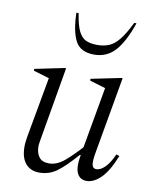

<svg xmlns="http://www.w3.org/2000/svg" viewBox="-82 -768 665 840"><g transform="rotate(10 251.0 -348.5)"><path d="M150 10Q111 10 89 -16Q67 -42 67 -91Q67 -102 68.5 -113.5Q70 -125 72 -138L120 -404L50 -425V-433L181 -460H187L132 -140Q130 -128 128.5 -119Q127 -110 127 -102Q127 -74 140.5 -55.5Q154 -37 185 -37Q221 -37 256 -67.5Q291 -98 322 -133L370 -404L300 -425V-433L432 -460H438L378 -119Q371 -80 374.5 -64Q378 -48 393 -48Q412 -48 432 -68Q452 -88 469 -127L483 -122Q455 -52 423.5 -21Q392 10 360 10Q331 10 318.5 -15Q306 -40 315 -92L316 -97H312Q261 -39 227 -14.5Q193 10 150 10ZM297 -540Q235 -540 213 -583Q191 -626 189 -707H199Q207 -654 220 -628Q233 -602 253 -593Q273 -584 303 -584Q332 -584 355 -593.5Q378 -603 399.5 -629.5Q421 -656 446 -707H456Q427 -622 390 -581Q353 -540 297 -540Z"/></g></svg>

Font: Spectral Light
Style: Italic
Weight: 300
Italic angle: -10°
Designer: Jean-Baptiste Levee
Foundry: Production Type
Version: Version 2.001